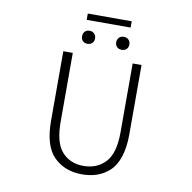

<svg xmlns="http://www.w3.org/2000/svg" viewBox="-102 -1090 1205 1206"><g transform="rotate(10 500.0 -487.5)"><path d="M499 12.7Q388.7 12.7 319.3 -56.2Q250 -125 250 -285.2V-728.5H310.5V-288.1Q310.5 -155.3 362.3 -98.1Q414.1 -41 499 -41Q585 -41 638.7 -98.1Q692.4 -155.3 692.4 -288.1V-728.5H749V-285.2Q749 -202.1 729 -142.1Q709 -82 672.9 -49.3Q636.7 -16.6 593.8 -2Q550.8 12.7 499 12.7ZM420.9 -812Q409.2 -800.8 390.6 -800.8Q372.1 -800.8 360.8 -812Q349.6 -823.2 349.6 -841.8Q349.6 -860.4 360.8 -872.1Q372.1 -883.8 390.6 -883.8Q409.2 -883.8 420.9 -872.1Q432.6 -860.4 432.6 -841.8Q432.6 -823.2 420.9 -812ZM360.4 -948.2V-988.3H640.6V-948.2ZM639.6 -812Q627.9 -800.8 609.4 -800.8Q590.8 -800.8 579.1 -812Q567.4 -823.2 567.4 -841.8Q567.4 -860.4 579.1 -872.1Q590.8 -883.8 609.4 -883.8Q627.9 -883.8 639.6 -872.1Q651.4 -860.4 651.4 -841.8Q651.4 -823.2 639.6 -812Z"/></g></svg>

Font: Gen Shin Gothic Monospace Light
Style: Regular
Weight: 300
Designer: [Source Han Sans]
Ryoko NISHIZUKA  (kana & ideographs); Paul D. Hunt (Latin, Greek & Cyrillic); Wenlong ZHANG  (bopomofo
Version: Version 1.002.20150607